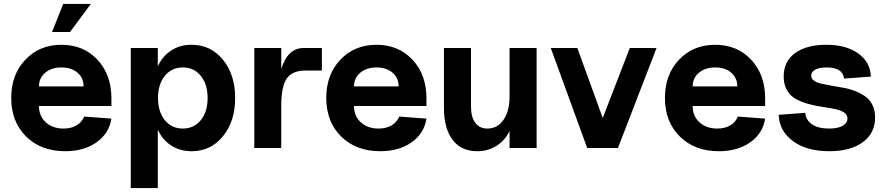

<svg xmlns="http://www.w3.org/2000/svg" viewBox="-20 -740 4431 960"><path d="M306.2 16.1Q185.1 16.1 110.6 -57.4Q36.1 -130.9 36.1 -251Q36.1 -367.2 106.9 -441.7Q177.7 -516.1 287.1 -516.1Q397.5 -516.1 467.3 -441.4Q537.1 -366.7 537.1 -248V-210H174.8Q174.8 -159.7 209 -128.4Q243.2 -97.2 297.9 -97.2Q335.4 -97.2 362.5 -113Q389.6 -128.9 400.9 -157.2L537.1 -147Q525.9 -73.2 462.9 -28.6Q399.9 16.1 306.2 16.1ZM397.9 -308.1Q397.9 -350.6 367.4 -376.7Q336.9 -402.8 287.1 -402.8Q237.8 -402.8 206.3 -376.5Q174.8 -350.1 174.8 -308.1ZM240.2 -580.1 295.9 -720.2H434.1L330.1 -580.1Z M938 16.1Q879.9 16.1 836.2 -12.2Q792.5 -40.5 769 -91.8V200.2H633.8V-500H769V-408.2Q792.5 -459.5 836.2 -487.8Q879.9 -516.1 938 -516.1Q1033.7 -516.1 1094.7 -441.4Q1155.8 -366.7 1155.8 -250Q1155.8 -133.3 1094.7 -58.6Q1033.7 16.1 938 16.1ZM804.2 -139.2Q838.4 -97.2 894 -97.2Q949.7 -97.2 983.9 -139.2Q1018.1 -181.2 1018.1 -250Q1018.1 -318.8 983.9 -360.8Q949.7 -402.8 894 -402.8Q838.4 -402.8 804.2 -360.8Q770 -318.8 770 -250Q770 -181.2 804.2 -139.2Z M1251.5 0V-500H1386.2V-395Q1418.9 -500 1497.6 -500H1589.4V-387.2H1507.3Q1440.4 -387.2 1413.3 -346.9Q1386.2 -306.6 1386.2 -208V0Z M1881.3 16.1Q1760.3 16.1 1685.8 -57.4Q1611.3 -130.9 1611.3 -251Q1611.3 -367.2 1682.1 -441.7Q1752.9 -516.1 1862.3 -516.1Q1972.7 -516.1 2042.5 -441.4Q2112.3 -366.7 2112.3 -248V-210H1750Q1750 -159.7 1784.2 -128.4Q1818.4 -97.2 1873 -97.2Q1910.6 -97.2 1937.7 -113Q1964.8 -128.9 1976.1 -157.2L2112.3 -147Q2101.1 -73.2 2038.1 -28.6Q1975.1 16.1 1881.3 16.1ZM1973.1 -308.1Q1973.1 -350.6 1942.6 -376.7Q1912.1 -402.8 1862.3 -402.8Q1813 -402.8 1781.5 -376.5Q1750 -350.1 1750 -308.1Z M2365.7 16.1Q2286.1 16.1 2242.9 -40.8Q2199.7 -97.7 2199.7 -201.2V-500H2335V-207Q2335 -154.8 2356.4 -126Q2377.9 -97.2 2417 -97.2Q2467.3 -97.2 2497.6 -140.9Q2527.8 -184.6 2527.8 -256.8V-500H2663.1V0H2527.8V-85Q2504.4 -37.1 2462.2 -10.5Q2419.9 16.1 2365.7 16.1Z M2916 0 2733.9 -500H2866.7L2993.7 -149.9L3128.9 -500H3262.7L3069.8 0Z M3574.7 16.1Q3453.6 16.1 3379.2 -57.4Q3304.7 -130.9 3304.7 -251Q3304.7 -367.2 3375.5 -441.7Q3446.3 -516.1 3555.7 -516.1Q3666 -516.1 3735.8 -441.4Q3805.7 -366.7 3805.7 -248V-210H3443.4Q3443.4 -159.7 3477.5 -128.4Q3511.7 -97.2 3566.4 -97.2Q3604 -97.2 3631.1 -113Q3658.2 -128.9 3669.4 -157.2L3805.7 -147Q3794.4 -73.2 3731.4 -28.6Q3668.5 16.1 3574.7 16.1ZM3666.5 -308.1Q3666.5 -350.6 3636 -376.7Q3605.5 -402.8 3555.7 -402.8Q3506.3 -402.8 3474.9 -376.5Q3443.4 -350.1 3443.4 -308.1Z M4126.5 16.1Q4013.7 16.1 3945.1 -34.2Q3876.5 -84.5 3873.5 -166L4006.3 -175.8Q4009.3 -139.2 4040.3 -118.2Q4071.3 -97.2 4125.5 -97.2Q4168.5 -97.2 4192.9 -110.8Q4217.3 -124.5 4217.3 -147.9Q4217.3 -166.5 4199.7 -178Q4182.1 -189.5 4154.1 -195.1Q4126 -200.7 4092 -205.6Q4058.1 -210.4 4023.9 -219.7Q3989.7 -229 3961.7 -243.7Q3933.6 -258.3 3916 -287.1Q3898.4 -315.9 3898.4 -356.9Q3898.4 -433.6 3955.8 -474.9Q4013.2 -516.1 4110.4 -516.1Q4211.4 -516.1 4271.5 -472.7Q4331.5 -429.2 4334.5 -356.9L4200.2 -347.2Q4194.3 -402.8 4112.3 -402.8Q4075.7 -402.8 4055.9 -391.6Q4036.1 -380.4 4036.1 -361.8Q4036.1 -347.2 4049.8 -336.9Q4063.5 -326.7 4085.9 -322Q4108.4 -317.4 4137.2 -311.8Q4166 -306.2 4195.8 -301.3Q4225.6 -296.4 4254.4 -285.2Q4283.2 -273.9 4305.7 -258.5Q4328.1 -243.2 4341.8 -216.1Q4355.5 -189 4355.5 -152.8Q4355.5 -74.2 4294.2 -29.1Q4232.9 16.1 4126.5 16.1Z"/></svg>

Font: Uncut Sans
Style: Bold
Weight: 700
Designer: Kasper Nordkvist
Foundry: UNCUT.wtf
Version: Version 1.304;Glyphs 3.2 (3246)